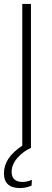

<svg xmlns="http://www.w3.org/2000/svg" viewBox="-28 -750 262 974"><path d="M129 -730V-1L130 0Q90 17 60.5 51Q31 85 31 121Q31 173 87 173Q110 173 134 162L132 192Q102 204 74 204Q-8 204 -8 129Q-8 50 85 -11V-730Z"/></svg>

Font: Nacelle UltraLight
Style: Regular
Weight: 200
Designer: Sora Sagano
Foundry: Sora Sagano
Version: Version 1.000;FEAKit 1.0